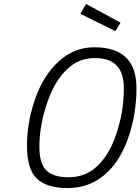

<svg xmlns="http://www.w3.org/2000/svg" viewBox="-20 -945 713 975"><path d="M417 -925 388 -875 566 -787 592 -830ZM215 -80C191.7 -103.3 180 -143 180 -199C180 -273.7 194.2 -351.2 222.5 -431.5C250.8 -511.8 290 -571.3 340 -610C374 -636.7 415 -650 463 -650C511 -650 547.3 -637.5 572 -612.5C596.7 -587.5 609 -548.3 609 -495C609 -416.3 595.8 -338.3 569.5 -261C543.2 -183.7 505.7 -125.7 457 -87C421.7 -59 378.3 -45 327 -45C275.7 -45 238.3 -56.7 215 -80ZM630 -241.5C658.7 -322.5 673 -408 673 -498C673 -636 601.7 -705 459 -705C391 -705 330.8 -681.2 278.5 -633.5C226.2 -585.8 186.2 -522.3 158.5 -443C130.8 -363.7 117 -284.3 117 -205C117 -125.7 133.7 -70 167 -38C200.3 -6 252.5 10 323.5 10C394.5 10 456.2 -11.7 508.5 -55C560.8 -98.3 601.3 -160.5 630 -241.5Z"/></svg>

Font: Titillium Web
Style: Light Italic
Weight: 300
Italic angle: -13°
Version: Version 1.001;PS 57.000;hotconv 1.0.70;makeotf.lib2.5.55311